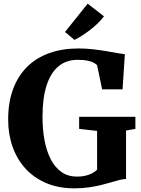

<svg xmlns="http://www.w3.org/2000/svg" viewBox="-20 -1017 768 1048"><path d="M386 11Q300 11 232.8 -17.5Q165.5 -46 119 -97Q72.5 -148 48.5 -216.5Q24.5 -285 24.5 -364.5Q24.5 -458 51.2 -530.2Q78 -602.5 127.8 -652Q177.5 -701.5 248.8 -727Q320 -752.5 408.5 -752.5Q449.5 -752.5 488.2 -748Q527 -743.5 560.8 -737.8Q594.5 -732 620.5 -727.2Q646.5 -722.5 661.5 -721L649 -529.5H537.5L510 -661Q505.5 -667 493 -674Q480.5 -681 458.8 -685.8Q437 -690.5 404 -690.5Q342.5 -690.5 299.8 -655.5Q257 -620.5 234.5 -551.2Q212 -482 212 -379.5Q212 -310 223.2 -250.5Q234.5 -191 257.5 -146.8Q280.5 -102.5 316 -77.8Q351.5 -53 400.5 -53Q426 -53 446.2 -57.8Q466.5 -62.5 482.5 -71Q498.5 -79.5 510 -90.5V-302.5L412 -313.5V-379.5H719V-313.5L668 -304.5V-40Q650.5 -39.5 629.8 -34Q609 -28.5 583.8 -21Q558.5 -13.5 528.5 -6.2Q498.5 1 463 6Q427.5 11 386 11ZM386 -799.5 335 -842.5 458.5 -997 547.5 -928Q532.5 -908 512.8 -889Q493 -870 471.2 -853.2Q449.5 -836.5 428 -822.8Q406.5 -809 387 -799.5Z"/></svg>

Font: Merriweather 28pt ExtraBold
Style: Regular
Weight: 800
Version: Version 2.100